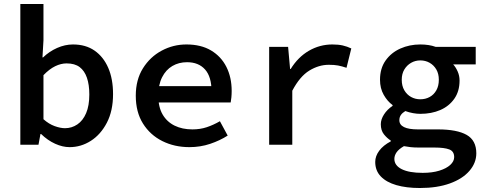

<svg xmlns="http://www.w3.org/2000/svg" viewBox="-20 -726 2440 963"><path d="M329 12Q294 12 256.5 -5Q219 -22 186 -54H183L173 0H82V-706H198V-524L193 -438H196Q227 -468 266.5 -485.5Q306 -503 346 -503Q410 -503 454.5 -472Q499 -441 523 -385.5Q547 -330 547 -254Q547 -170 516 -110.5Q485 -51 435.5 -19.5Q386 12 329 12ZM306 -83Q340 -83 368 -102Q396 -121 412 -158.5Q428 -196 428 -252Q428 -301 416 -336Q404 -371 379.5 -389.5Q355 -408 314 -408Q286 -408 257 -394Q228 -380 198 -349V-128Q225 -104 254 -93.5Q283 -83 306 -83Z M930 12Q855 12 794 -18.5Q733 -49 697 -106.5Q661 -164 661 -246Q661 -326 697 -383.5Q733 -441 791 -472Q849 -503 915 -503Q988 -503 1038.5 -473Q1089 -443 1115.5 -390.5Q1142 -338 1142 -270Q1142 -253 1140.5 -237.5Q1139 -222 1137 -212H744V-294H1063L1041 -268Q1041 -341 1008.5 -377.5Q976 -414 918 -414Q877 -414 844.5 -395Q812 -376 793 -338.5Q774 -301 774 -246Q774 -189 795.5 -152Q817 -115 855.5 -96Q894 -77 945 -77Q984 -77 1017 -88Q1050 -99 1083 -118L1122 -46Q1083 -21 1034 -4.5Q985 12 930 12Z M1330 0V-491H1425L1435 -380H1438Q1475 -440 1529.5 -471.5Q1584 -503 1647 -503Q1677 -503 1699 -498Q1721 -493 1742 -483L1718 -386Q1694 -394 1675.5 -397.5Q1657 -401 1629 -401Q1579 -401 1531.5 -372Q1484 -343 1446 -271V0Z M2086 217Q2018 217 1968 202.5Q1918 188 1890 159Q1862 130 1862 86Q1862 57 1882 30Q1902 3 1940 -17V-21Q1921 -33 1905.5 -52.5Q1890 -72 1890 -103Q1890 -127 1906 -152Q1922 -177 1949 -195V-199Q1923 -218 1904.5 -250.5Q1886 -283 1886 -326Q1886 -383 1914 -422.5Q1942 -462 1988 -482.5Q2034 -503 2088 -503Q2132 -503 2165 -491H2366V-403H2253Q2266 -389 2275.5 -367.5Q2285 -346 2285 -322Q2285 -268 2258.5 -230.5Q2232 -193 2188 -174Q2144 -155 2088 -155Q2071 -155 2051.5 -158.5Q2032 -162 2013 -169Q1998 -160 1990.5 -149Q1983 -138 1983 -123Q1983 -100 2006.5 -88.5Q2030 -77 2076 -77H2176Q2272 -77 2320.5 -49.5Q2369 -22 2369 43Q2369 91 2334.5 131Q2300 171 2236.5 194Q2173 217 2086 217ZM2088 -228Q2114 -228 2135 -239.5Q2156 -251 2168.5 -273Q2181 -295 2181 -326Q2181 -356 2168.5 -377.5Q2156 -399 2135 -411Q2114 -423 2088 -423Q2063 -423 2042 -411Q2021 -399 2008 -377.5Q1995 -356 1995 -326Q1995 -295 2008 -273Q2021 -251 2042 -239.5Q2063 -228 2088 -228ZM2100 141Q2148 141 2183.5 130Q2219 119 2238.5 101Q2258 83 2258 62Q2258 33 2233.5 23.5Q2209 14 2159 14H2081Q2057 14 2039 12Q2021 10 2006 7Q1980 22 1969 38Q1958 54 1958 71Q1958 104 1995 122.5Q2032 141 2100 141Z"/></svg>

Font: Source Code Pro SemiBold
Style: Regular
Weight: 600
Monospace: yes
Designer: Paul D. Hunt, Teo Tuominen
Foundry: Adobe Systems Incorporated
Version: Version 1.018;hotconv 1.0.116;makeotfexe 2.5.65601